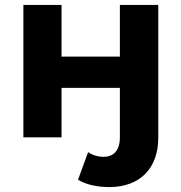

<svg xmlns="http://www.w3.org/2000/svg" viewBox="-20 -558 737 780"><path d="M424 202C551 202 623 123 623 2V-538H467V-328H230V-538H75V0H230V-201H467V0C467 53 442 79 401 79C377 79 355 72 338 60L297 172C328 192 376 202 424 202Z"/></svg>

Font: Talent SemiBold
Style: Bold
Weight: 700
Designer: Mike Powis
Version: Version 1.001;hotconv 1.0.109;makeotfexe 2.5.65596